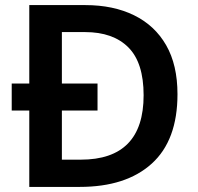

<svg xmlns="http://www.w3.org/2000/svg" viewBox="-20 -734 776 754"><path d="M315 -714Q425 -714 506.5 -674Q588 -634 632.5 -556.5Q677 -479 677 -364Q677 -183 576 -91.5Q475 0 293 0H95V-300H26V-406H95V-714ZM314 -608H223V-406H363V-300H223V-107H297Q544 -107 544 -360Q544 -488 484 -548Q424 -608 314 -608Z"/></svg>

Font: Noto Sans Medefaidrin SemiBold
Style: Regular
Weight: 600
Designer: Dalton Maag Ltd
Foundry: Dalton Maag Ltd
Version: Version 1.002; ttfautohint (v1.8.4.7-5d5b)